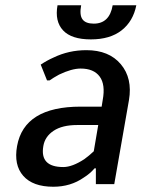

<svg xmlns="http://www.w3.org/2000/svg" viewBox="-20 -701 550 731"><path d="M326 -551Q252 -551 220 -585.5Q188 -620 199 -681H289Q282 -644 294 -627.5Q306 -611 337 -611Q397 -611 409 -681H499Q487 -620 443 -585.5Q399 -551 326 -551ZM183 10Q105 10 68.5 -31.5Q32 -73 45 -145Q72 -295 287 -295H367L371 -320Q382 -379 359.5 -409.5Q337 -440 287 -440Q253 -440 205 -417Q183 -405 169 -395H159L135 -455Q159 -471 184 -482Q242 -510 309 -510Q395 -510 440 -456.5Q485 -403 471 -320L415 0H345V-60H340Q323 -40 299 -25Q249 10 183 10ZM221 -65Q255 -65 301 -95Q319 -108 337 -125L354 -225H274Q217 -225 184 -203Q151 -181 145 -145Q131 -65 221 -65Z"/></svg>

Font: Scada
Style: Italic
Weight: 400
Italic angle: -10°
Designer: Jovanny Lemonad
Foundry: Jovanny Lemonad
Version: Version 4.100;PS 004.100;hotconv 1.0.88;makeotf.lib2.5.64775